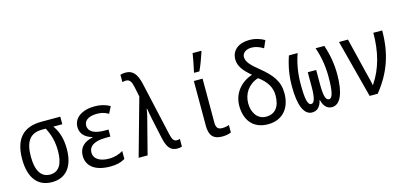

<svg xmlns="http://www.w3.org/2000/svg" viewBox="-67 -1244 3634 1718"><g transform="rotate(-15 1750.0 -385.0)"><path d="M247 10C375 10 450 -79 450 -243C450 -333 429 -408 385 -467H468V-537H293C124 -537 40 -444 40 -258C40 -85 114 10 247 10ZM247 -60C168 -60 121 -124 121 -259C121 -401 171 -467 280 -467H315C351 -398 369 -330 369 -247C369 -126 329 -60 247 -60Z M787 10C845 10 885 0 924 -23V-97C889 -76 848 -61 793 -61C714 -61 654 -92 654 -155C654 -212 704 -249 812 -249H855V-314H819C721 -314 671 -346 671 -399C671 -448 714 -477 792 -477C825 -477 857 -472 897 -449L929 -512C884 -536 841 -547 788 -547C670 -547 592 -492 592 -407C592 -349 629 -305 698 -287V-283C620 -267 571 -222 571 -146C571 -56 639 10 787 10Z M1408 10C1423 10 1438 8 1450 3V-68C1442 -65 1431 -63 1422 -63C1393 -63 1380 -85 1369 -134L1258 -628C1235 -732 1195 -767 1132 -767C1113 -767 1098 -764 1085 -760V-691C1094 -695 1106 -697 1117 -697C1153 -697 1168 -673 1179 -620L1198 -529L1050 0H1133L1222 -345C1227 -365 1230 -385 1233 -405H1237C1242 -373 1248 -337 1256 -301L1295 -119C1316 -22 1349 10 1408 10Z M1727 -614V-606H1775C1799 -655 1823 -724 1839 -772V-780H1759C1755 -751 1735 -644 1727 -614ZM1824 10C1855 10 1886 4 1906 -6V-75C1896 -69 1867 -63 1844 -63C1803 -63 1786 -81 1786 -129V-536H1705V-121C1705 -31 1741 10 1824 10Z M2248 10C2386 10 2460 -86 2460 -221C2460 -332 2405 -401 2304 -484C2238 -538 2193 -578 2193 -627C2193 -666 2232 -691 2279 -691C2314 -691 2350 -680 2388 -656L2418 -724C2383 -745 2334 -762 2278 -762C2183 -762 2113 -714 2113 -626C2113 -562 2155 -512 2222 -455C2110 -418 2040 -327 2040 -215C2040 -87 2107 10 2248 10ZM2249 -60C2165 -60 2123 -134 2123 -217C2123 -305 2173 -382 2266 -412C2345 -355 2378 -294 2378 -223C2378 -118 2332 -60 2249 -60Z M2656 10C2705 10 2735 -23 2748 -81H2750C2763 -23 2794 10 2840 10C2916 10 2960 -87 2960 -260C2960 -357 2945 -445 2914 -537H2833C2864 -450 2879 -355 2879 -260C2879 -130 2865 -65 2832 -65C2800 -65 2788 -113 2788 -215V-348H2710V-215C2710 -114 2697 -65 2667 -65C2633 -65 2621 -129 2621 -261C2621 -359 2636 -451 2667 -537H2586C2554 -442 2540 -358 2540 -260C2540 -87 2580 10 2656 10Z M3190 0H3265C3395 -162 3450 -327 3450 -537H3368C3368 -361 3330 -214 3245 -88H3241C3238 -117 3225 -159 3213 -209L3133 -537H3050Z"/></g></svg>

Font: Noto Sans Mono ExtraCondensed
Style: Regular
Weight: 400
Width: 2
Designer: Monotype Design Team
Foundry: Monotype Imaging Inc.
Version: Version 2.014